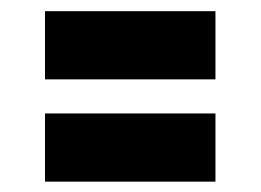

<svg xmlns="http://www.w3.org/2000/svg" viewBox="-20 -458 478 352"><path d="M312.5 -125H250H187.5H125H62.5V-187.5V-250H125H187.5H250H312.5H375V-187.5V-125ZM312.5 -312.5H250H187.5H125H62.5V-375V-437.5H125H187.5H250H312.5H375V-375V-312.5Z"/></svg>

Font: PixelArmy
Style: Medium
Weight: 500
Version: Version 001.000